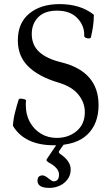

<svg xmlns="http://www.w3.org/2000/svg" viewBox="-20 -696 549 937"><path d="M244 13Q100 13 43 -82Q45 -114 53 -146Q61 -178 71 -210Q73 -215 82 -214.5Q91 -214 99.5 -211.5Q108 -209 107 -204Q106 -199 106 -193Q106 -187 106 -182Q106 -136 126 -100Q146 -64 180 -43.5Q214 -23 257 -23Q314 -23 354 -56.5Q394 -90 394 -149Q394 -196 362 -235Q330 -274 265 -293Q168 -322 117.5 -372Q67 -422 67 -499Q67 -584 123 -630Q179 -676 271 -676Q320 -676 362 -663.5Q404 -651 438 -624Q438 -594 434 -567.5Q430 -541 424 -515Q423 -509 414.5 -508.5Q406 -508 398.5 -511.5Q391 -515 391 -521Q393 -570 358 -607Q323 -644 258 -644Q198 -644 166.5 -612Q135 -580 135 -530Q135 -476 171.5 -442.5Q208 -409 279 -392Q461 -347 461 -183Q461 -92 406.5 -39.5Q352 13 244 13ZM221 221Q163 221 163 186Q163 160 188 160Q199 160 217 175Q234 189 241 189Q268 189 268 156Q268 123 216 96Q207 90 207 86Q207 81 210 78L266 -5H301L270 39Q267 43 267 46Q267 49 272 54Q325 89 325 131Q325 159 309.5 179.5Q294 200 270.5 210.5Q247 221 221 221Z"/></svg>

Font: Junicode
Style: Regular
Weight: 400
Designer: Peter S. Baker
Version: Version 2.100; ttfautohint (v1.8.4)